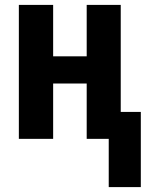

<svg xmlns="http://www.w3.org/2000/svg" viewBox="-20 -567 610 784"><path d="M424 197V0H334V-226H197V0H57V-547H197V-337H334V-547H473V-110H555V197Z"/></svg>

Font: Noto Sans Display Condensed
Style: Bold
Weight: 700
Width: 3
Designer: Monotype Design Team
Foundry: Monotype Imaging Inc.
Version: Version 2.003